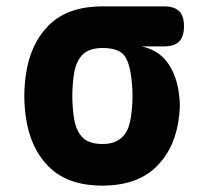

<svg xmlns="http://www.w3.org/2000/svg" viewBox="-20 -570 640 600"><path d="M493 -425H423Q477 -413 505.5 -371.5Q534 -330 540 -270Q542 -255 542 -240Q542 -225 540 -210Q530 -111 470 -50.5Q410 10 300 10Q190 10 131 -50.5Q72 -111 60 -210Q56 -240 56 -270Q56 -300 60 -330Q72 -429 131 -489.5Q190 -550 300 -550H493Q525 -550 540 -535Q555 -520 555 -488Q555 -456 540 -440.5Q525 -425 493 -425ZM300 -120Q322 -120 337.5 -126Q353 -132 364 -143.5Q375 -155 381 -171.5Q387 -188 390 -210Q394 -240 394 -270Q394 -300 390 -330Q383 -384 363.5 -402Q344 -420 300 -420Q257 -420 236 -397Q215 -374 210 -330Q206 -300 206 -270Q206 -240 210 -210Q215 -166 235.5 -143Q256 -120 300 -120Z"/></svg>

Font: Maple Mono ExtraBold
Style: Regular
Weight: 800
Monospace: yes
Designer: subframe7536
Version: Version 7.000